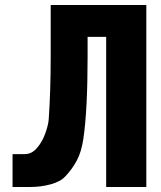

<svg xmlns="http://www.w3.org/2000/svg" viewBox="-20 -745 640 765"><path d="M30 -131H79Q106.5 -131 127.5 -155.5Q148.5 -180 160.2 -212.8Q172 -245.5 174 -268Q182 -380 182 -525V-725H563V0H403V-598H329V-518Q329 -305.5 312 -191Q304.5 -140 285.8 -105Q267 -70 240 -42Q220.5 -21 181.5 -10.5Q142.5 0 102 0H30Z"/></svg>

Font: JuliaMono Black
Style: Regular
Weight: 900
Monospace: yes
Designer: cormullion
Foundry: corm
Version: Version 0.054; ttfautohint (v1.8.4)